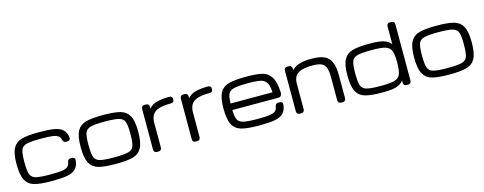

<svg xmlns="http://www.w3.org/2000/svg" viewBox="-29 -1478 5592 2217"><g transform="rotate(-15 2767.5 -369.5)"><path d="M46.9 -284.2Q46.9 -410.6 79.8 -471.9Q112.8 -533.2 183.3 -553.2Q253.9 -573.2 391.1 -573.2Q503.4 -573.2 569.3 -562.3Q635.3 -551.3 672.4 -519.5Q709.5 -487.8 717.8 -425.8Q720.2 -406.7 710 -396Q699.7 -385.3 680.2 -385.3H667.5Q649.9 -385.3 640.6 -394.3Q631.3 -403.3 627 -421.9Q620.1 -453.1 596.4 -468.5Q572.8 -483.9 525.6 -489.5Q478.5 -495.1 391.1 -495.1Q270 -495.1 220.2 -481Q170.4 -466.8 155.5 -425.8Q140.6 -384.8 140.6 -284.2Q140.6 -179.7 155.5 -137.7Q170.4 -95.7 219.7 -81.5Q269 -67.4 391.1 -67.4Q481.9 -67.4 529.1 -73.5Q576.2 -79.6 599.1 -96.9Q622.1 -114.3 627.9 -150.4Q628.9 -156.2 629.9 -158.7Q633.8 -173.3 642.8 -180.4Q651.9 -187.5 668 -187.5H680.2Q699.7 -187.5 710 -179.4Q720.2 -171.4 719.2 -156.2Q713.4 -84.5 677.2 -48.8Q641.1 -13.2 574.7 -1.2Q508.3 10.7 391.1 10.7Q253.4 10.7 183.1 -9.3Q112.8 -29.3 79.8 -91.6Q46.9 -153.8 46.9 -284.2Z M813 -284.2Q813 -410.6 845.9 -471.9Q878.9 -533.2 949.5 -553.2Q1020 -573.2 1157.2 -573.2Q1294.4 -573.2 1365 -553.2Q1435.5 -533.2 1468.5 -471.9Q1501.5 -410.6 1501.5 -284.2Q1501.5 -153.8 1468.5 -91.6Q1435.5 -29.3 1365.2 -9.3Q1294.9 10.7 1157.2 10.7Q1019.5 10.7 949.2 -9.3Q878.9 -29.3 845.9 -91.6Q813 -153.8 813 -284.2ZM1157.2 -495.1Q1036.1 -495.1 986.3 -481Q936.5 -466.8 921.6 -425.8Q906.7 -384.8 906.7 -284.2Q906.7 -179.7 921.6 -137.7Q936.5 -95.7 985.8 -81.5Q1035.2 -67.4 1157.2 -67.4Q1279.3 -67.4 1328.6 -81.5Q1377.9 -95.7 1392.8 -137.7Q1407.7 -179.7 1407.7 -284.2Q1407.7 -384.8 1392.8 -425.8Q1377.9 -466.8 1328.1 -481Q1278.3 -495.1 1157.2 -495.1Z M1612.8 -39.1V-523.4Q1612.8 -542.5 1622.8 -552.5Q1632.8 -562.5 1651.9 -562.5H1667.5Q1686.5 -562.5 1696.5 -552.5Q1706.5 -542.5 1706.5 -523.4V-39.1Q1706.5 -20 1696.5 -10Q1686.5 0 1667.5 0H1651.9Q1632.8 0 1622.8 -10Q1612.8 -20 1612.8 -39.1ZM1948.7 -500Q1861.3 -500 1809.6 -484.1Q1757.8 -468.3 1733.6 -434.3Q1709.5 -400.4 1706.5 -343.8V-502.4Q1742.7 -548.3 1805.7 -563.2Q1868.7 -578.1 1948.7 -578.1Q1968.3 -578.1 1978 -570.3Q1987.8 -562.5 1987.8 -543.9V-534.2Q1987.8 -516.1 1978 -508.1Q1968.3 -500 1948.7 -500Z M2075.7 -39.1V-523.4Q2075.7 -542.5 2085.7 -552.5Q2095.7 -562.5 2114.7 -562.5H2130.4Q2149.4 -562.5 2159.4 -552.5Q2169.4 -542.5 2169.4 -523.4V-39.1Q2169.4 -20 2159.4 -10Q2149.4 0 2130.4 0H2114.7Q2095.7 0 2085.7 -10Q2075.7 -20 2075.7 -39.1ZM2411.6 -500Q2324.2 -500 2272.5 -484.1Q2220.7 -468.3 2196.5 -434.3Q2172.4 -400.4 2169.4 -343.8V-502.4Q2205.6 -548.3 2268.6 -563.2Q2331.5 -578.1 2411.6 -578.1Q2431.2 -578.1 2440.9 -570.3Q2450.7 -562.5 2450.7 -543.9V-534.2Q2450.7 -516.1 2440.9 -508.1Q2431.2 -500 2411.6 -500Z M2521 -284.2Q2521 -411.1 2554.2 -472.2Q2587.4 -533.2 2659.9 -553.2Q2732.4 -573.2 2873.5 -573.2Q2995.6 -573.2 3061.8 -556.2Q3127.9 -539.1 3165.3 -479.7Q3202.6 -420.4 3208.5 -295.9Q3209.5 -274.9 3199.5 -258.8Q3189.5 -242.7 3170.9 -242.7H3158.2Q3146 -242.7 3136.7 -246.8Q3127.4 -251 3122.6 -259.3Q3117.7 -267.6 3117.7 -279.3Q3118.2 -380.4 3095.9 -425.5Q3073.7 -470.7 3025.6 -482.9Q2977.5 -495.1 2873.5 -495.1Q2748 -495.1 2696.5 -481Q2645 -466.8 2629.9 -425.8Q2614.7 -384.8 2614.7 -284.2Q2614.7 -179.7 2629.9 -137.7Q2645 -95.7 2696 -81.5Q2747.1 -67.4 2873.5 -67.4Q2964.4 -67.4 3011.5 -73.5Q3058.6 -79.6 3081.5 -96.9Q3104.5 -114.3 3110.4 -150.4Q3113.3 -168.9 3122.8 -178.2Q3132.3 -187.5 3150.4 -187.5H3162.6Q3182.1 -187.5 3192.4 -179.4Q3202.6 -171.4 3201.7 -156.2Q3195.8 -84.5 3159.7 -48.8Q3123.5 -13.2 3057.1 -1.2Q2990.7 10.7 2873.5 10.7Q2731.4 10.7 2659.4 -9.3Q2587.4 -29.3 2554.2 -91.6Q2521 -153.8 2521 -284.2ZM2581.5 -320.3H3164.6Q3177.2 -320.3 3186 -315.9Q3194.8 -311.5 3199.2 -302.7Q3203.6 -293.9 3203.6 -281.2Q3203.6 -277.3 3202.6 -271.5Q3201.2 -262.2 3196.3 -255.6Q3191.4 -249 3183.3 -245.6Q3175.3 -242.2 3164.6 -242.2H2581.5Q2568.8 -242.2 2560.1 -246.6Q2551.3 -251 2546.9 -259.8Q2542.5 -268.6 2542.5 -281.2Q2542.5 -293.9 2546.9 -302.7Q2551.3 -311.5 2560.1 -315.9Q2568.8 -320.3 2581.5 -320.3Z M3319.8 -39.1V-523.4Q3319.8 -542.5 3329.8 -552.5Q3339.8 -562.5 3358.9 -562.5H3374.5Q3393.6 -562.5 3403.6 -552.5Q3413.6 -542.5 3413.6 -523.4V-39.1Q3413.6 -20 3403.6 -10Q3393.6 0 3374.5 0H3358.9Q3339.8 0 3329.8 -10Q3319.8 -20 3319.8 -39.1ZM3814.5 -39.1V-312.5Q3814.5 -389.6 3798.3 -429.7Q3782.2 -469.7 3746.3 -484.9Q3710.4 -500 3644 -500Q3560.5 -500 3510.3 -483.9Q3460 -467.8 3436.8 -433.6Q3413.6 -399.4 3413.6 -343.8L3372.6 -443.8Q3397 -492.7 3431.2 -521.7Q3465.3 -550.8 3519 -564.5Q3572.8 -578.1 3655.8 -578.1Q3747.1 -578.1 3801.8 -553.5Q3856.4 -528.8 3882.3 -470.9Q3908.2 -413.1 3908.2 -312.5V-39.1Q3908.2 -20 3898.2 -10Q3888.2 0 3869.1 0H3853.5Q3834.5 0 3824.5 -10Q3814.5 -20 3814.5 -39.1Z M4002 -284.2Q4002 -410.6 4034.9 -471.9Q4067.9 -533.2 4138.4 -553.2Q4209 -573.2 4346.2 -573.2Q4412.1 -573.2 4458 -567.4Q4503.9 -561.5 4538.8 -545.2Q4573.7 -528.8 4596.7 -498.5V-64.5Q4573.7 -33.7 4538.8 -17.3Q4503.9 -1 4458.3 4.9Q4412.6 10.7 4346.2 10.7Q4208.5 10.7 4138.2 -9.3Q4067.9 -29.3 4034.9 -91.6Q4002 -153.8 4002 -284.2ZM4346.2 -495.1Q4225.1 -495.1 4175.3 -481Q4125.5 -466.8 4110.6 -425.8Q4095.7 -384.8 4095.7 -284.2Q4095.7 -179.7 4110.6 -137.7Q4125.5 -95.7 4174.8 -81.5Q4224.1 -67.4 4346.2 -67.4Q4459 -67.4 4509.3 -81.8Q4559.6 -96.2 4578.1 -140.1Q4596.7 -184.1 4596.7 -284.2Q4596.7 -380.4 4578.1 -423.3Q4559.6 -466.3 4509 -480.7Q4458.5 -495.1 4346.2 -495.1ZM4596.7 -39.1V-710.9Q4596.7 -730 4606.7 -740Q4616.7 -750 4635.7 -750H4651.4Q4670.4 -750 4680.4 -740Q4690.4 -730 4690.4 -710.9V-39.1Q4690.4 -20 4680.4 -10Q4670.4 0 4651.4 0H4635.7Q4616.7 0 4606.7 -10Q4596.7 -20 4596.7 -39.1Z M4799.8 -284.2Q4799.8 -410.6 4832.8 -471.9Q4865.7 -533.2 4936.3 -553.2Q5006.8 -573.2 5144 -573.2Q5281.2 -573.2 5351.8 -553.2Q5422.4 -533.2 5455.3 -471.9Q5488.3 -410.6 5488.3 -284.2Q5488.3 -153.8 5455.3 -91.6Q5422.4 -29.3 5352.1 -9.3Q5281.7 10.7 5144 10.7Q5006.3 10.7 4936 -9.3Q4865.7 -29.3 4832.8 -91.6Q4799.8 -153.8 4799.8 -284.2ZM5144 -495.1Q5022.9 -495.1 4973.1 -481Q4923.3 -466.8 4908.4 -425.8Q4893.6 -384.8 4893.6 -284.2Q4893.6 -179.7 4908.4 -137.7Q4923.3 -95.7 4972.7 -81.5Q5022 -67.4 5144 -67.4Q5266.1 -67.4 5315.4 -81.5Q5364.7 -95.7 5379.6 -137.7Q5394.5 -179.7 5394.5 -284.2Q5394.5 -384.8 5379.6 -425.8Q5364.7 -466.8 5314.9 -481Q5265.1 -495.1 5144 -495.1Z"/></g></svg>

Font: Gyrochrome
Style: Regular
Weight: 400
Designer: David Moles
Foundry: David Moles
Version: Version 1.005;Glyphs 3.2.3 (3260)